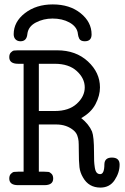

<svg xmlns="http://www.w3.org/2000/svg" viewBox="-20 -839 565 870"><path d="M42 -684Q42 -740 93 -779.5Q144 -819 219 -819Q296 -819 345.5 -779Q395 -739 395 -683Q395 -652 364 -652Q355 -652 348.5 -655Q342 -658 339 -664Q336 -670 335 -674.5Q334 -679 333 -685Q332 -691 332 -692Q326 -720 294 -737.5Q262 -755 218 -755Q177 -755 142.5 -737Q108 -719 104 -685Q101 -652 73 -652Q59 -652 50.5 -660.5Q42 -669 42 -684ZM22 -30Q22 -44 29.5 -51.5Q37 -59 43.5 -60Q50 -61 62 -61H87V-550H62Q22 -550 22 -580Q22 -594 29.5 -601.5Q37 -609 43.5 -610Q50 -611 62 -611H239Q324 -611 378.5 -560.5Q433 -510 433 -443Q433 -406 413 -367.5Q393 -329 348 -304Q383 -276 397 -243Q406 -220 406 -149Q406 -123 406.5 -110Q407 -97 409.5 -80.5Q412 -64 418 -57Q424 -50 434 -50Q453 -50 453 -95Q454 -125 487 -125Q522 -125 522 -93Q522 -57 499.5 -23Q477 11 435 11Q382 11 356 -35Q343 -57 340 -81.5Q337 -106 337 -162Q337 -188 336 -199.5Q335 -211 330.5 -224Q326 -237 315 -247Q283 -275 234 -275H156V-61H181Q193 -61 199.5 -60Q206 -59 213.5 -51.5Q221 -44 221 -30Q221 0 181 0H62Q22 0 22 -30ZM156 -336H228Q292 -336 328 -369Q364 -402 364 -443Q364 -484 328 -517Q292 -550 228 -550H156Z"/></svg>

Font: CMU Typewriter Text
Style: Regular
Weight: 500
Monospace: yes
Version: Version 0.7.0